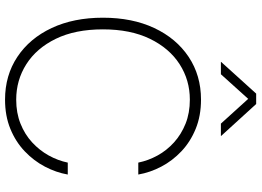

<svg xmlns="http://www.w3.org/2000/svg" viewBox="-152 -834 996 731"><g transform="rotate(90 345.5 -469.0)"><path d="M359.9 9.3Q267.6 9.3 197 -37.6Q126.5 -84.5 87.2 -168.2Q47.9 -252 47.9 -363.3Q47.9 -475.1 87.2 -558.8Q126.5 -642.6 197 -689.7Q267.6 -736.8 359.9 -736.8Q421.4 -736.8 470.9 -716.6Q520.5 -696.3 556.6 -662.1Q592.8 -627.9 615 -585.4Q637.2 -543 645 -498H599.6Q591.8 -536.1 572.5 -571.3Q553.2 -606.4 522.7 -634Q492.2 -661.6 451.4 -678Q410.6 -694.3 359.9 -694.3Q285.6 -694.3 224.9 -655.3Q164.1 -616.2 128.2 -542.2Q92.3 -468.3 92.3 -363.3Q92.3 -257.8 128.2 -184.1Q164.1 -110.4 224.9 -71.8Q285.6 -33.2 359.9 -33.2Q410.6 -33.2 451.4 -49.6Q492.2 -65.9 522.5 -93.8Q552.7 -121.6 572.3 -156.7Q591.8 -191.9 599.6 -229.5H645Q637.2 -185.1 615 -142.6Q592.8 -100.1 556.6 -65.7Q520.5 -31.2 471.2 -11Q421.9 9.3 359.9 9.3ZM263.2 -812.5H216.3V-813.5L336.9 -946.8H376.5L498 -813.5V-812.5H451.2L356.9 -916.5Z"/></g></svg>

Font: Inter 28pt ExtraLight
Style: Regular
Weight: 250
Designer: Rasmus Andersson
Foundry: rsms
Version: Version 4.001;git-66647c0bb